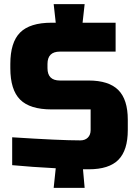

<svg xmlns="http://www.w3.org/2000/svg" viewBox="-20 -810 669 930"><path d="M39 -145Q271 -130 369 -130Q392 -130 405.5 -143.5Q419 -157 419 -180V-280H230Q125 -280 77.5 -327.5Q30 -375 30 -480V-500Q30 -605 77.5 -652.5Q125 -700 230 -700H250L240 -790H390L380 -700H540V-560H270Q210 -560 210 -500V-480Q210 -420 270 -420H409Q507 -420 553 -374Q599 -328 599 -230V-180Q599 -82 553.5 -36Q508 10 410 10H382L390 100H240L250 5Q134 -1 39 -10Z"/></svg>

Font: Russo One
Style: Regular
Weight: 400
Designer: Jovanny lemonad
Foundry: Jovanny Lemonad
Version: Version 1.001